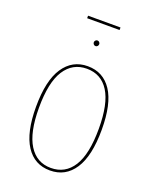

<svg xmlns="http://www.w3.org/2000/svg" viewBox="-143 -839 745 929"><g transform="rotate(20 229.5 -374.5)"><path d="M398 -262Q398 -127 353.5 -59Q309 9 229 9Q149 9 105 -58.5Q61 -126 61 -258Q61 -393 106 -460.5Q151 -528 230 -528Q310 -528 354 -461.5Q398 -395 398 -262ZM76 -258Q76 -131 116 -67.5Q156 -4 229 -4Q303 -4 343 -67.5Q383 -131 383 -262Q383 -390 343.5 -452.5Q304 -515 230 -515Q157 -515 116.5 -452Q76 -389 76 -258ZM245 -647Q245 -641 241 -636.5Q237 -632 231 -632Q225 -632 221 -636.5Q217 -641 217 -647Q217 -652 221 -656.5Q225 -661 231 -661Q237 -661 241 -656.5Q245 -652 245 -647ZM147 -745V-758H314V-745Z"/></g></svg>

Font: Fira Sans Compressed Hair
Style: Regular
Weight: 100
Width: 1
Designer: bBox Type GmbH & Carrois Corporate GbR & Edenspiekermann AG
Foundry: bBox Type GmbH & Carrois Corporate GbR & Edenspiekermann AG
Version: Version 4.301